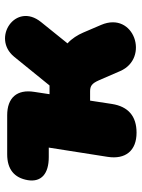

<svg xmlns="http://www.w3.org/2000/svg" viewBox="78 -620 552 748"><g transform="rotate(-90 354.0 -246.0)"><path d="M211 10C275 10 313 -22 323 -86L336 -171H372C393 -171 403 -164 415 -137L451 -54C501 62 686 1 631 -128L601 -198C592 -219 578 -242 559 -259L642 -362C722 -461 580 -556 507 -467L395 -329H361L370 -388C381 -456 347 -494 279 -494H127C69 -494 35 -467 26 -413C18 -361 51 -332 116 -332H153L117 -103C106 -33 141 10 211 10Z"/></g></svg>

Font: SN Pro Black
Style: Italic
Weight: 900
Italic angle: -9°
Designer: Tobias Whetton
Foundry: Supernotes
Version: Version 1.001;Glyphs 3.2 (3249)